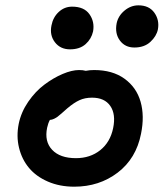

<svg xmlns="http://www.w3.org/2000/svg" viewBox="-20 -705 610 716"><path d="M481 -527.8Q446.3 -527.8 427 -554Q407.7 -580.1 415 -618.2Q420.9 -646 444.3 -665.5Q467.8 -685.1 496.1 -685.1Q536.1 -685.1 555.7 -657.5Q575.2 -629.9 568.8 -595.2Q563.5 -569.8 540.8 -548.8Q518.1 -527.8 481 -527.8ZM171.9 -609.9Q177.7 -640.6 199 -660.4Q220.2 -680.2 249 -680.2Q293.5 -680.2 313.5 -652.1Q333.5 -624 327.1 -587.9Q320.8 -559.6 299.1 -540.3Q277.3 -521 241.2 -521Q205.1 -521 184.8 -547.4Q164.6 -573.7 171.9 -609.9ZM256.8 -8.8Q202.6 -8.8 158.7 -27.8Q114.7 -46.9 88.1 -78.9Q61.5 -110.8 51 -153.8Q40.5 -196.8 49.8 -243.2Q58.6 -286.6 85.4 -325.7Q112.3 -364.7 145.8 -389.6Q179.2 -414.6 213.6 -429.2Q248 -443.8 274.9 -443.8Q289.6 -443.8 299.8 -440.9Q314.5 -443.8 331.1 -443.8Q399.4 -443.8 444.1 -411.6Q488.8 -379.4 504.2 -325.9Q519.5 -272.5 505.9 -206.1Q487.8 -113.8 418.9 -61.3Q350.1 -8.8 256.8 -8.8ZM155.8 -229Q145 -177.7 174.3 -146.5Q203.6 -115.2 263.2 -115.2Q316.4 -115.2 353.8 -145Q391.1 -174.8 401.9 -227.1Q412.6 -278.8 391.4 -309.8Q370.1 -340.8 323.2 -340.8Q296.9 -340.8 276.6 -331.5Q256.3 -322.3 231.9 -301.8Q224.6 -295.4 212.2 -284.4Q199.7 -273.4 194.8 -269.8Q189.9 -266.1 182.1 -262.2Q174.3 -258.3 166 -257.8Q159.2 -245.1 155.8 -229Z"/></svg>

Font: Shantell Sans Irregular Bouncy
Style: Italic
Weight: 500
Italic angle: -11.31°
Designer: Stephen Nixon, Anya Danilova, Shantell Martin
Foundry: Arrow Type
Version: Version 1.006;[9816181b4]